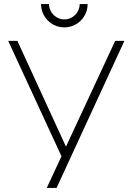

<svg xmlns="http://www.w3.org/2000/svg" viewBox="-20 -920 654 940"><path d="M295 -786C358 -786 409 -837 409 -900H370C370 -859 337 -825 295 -825C254 -825 220 -859 220 -900H181C181 -837 232 -786 295 -786ZM209 0H257L589 -720H544L303 -202L65 -720H20L281 -155Z"/></svg>

Font: Hauora ExtraLight
Style: Regular
Weight: 200
Designer: Mikhail Sharanda
Foundry: WCYS & Co.
Version: Version 1.010